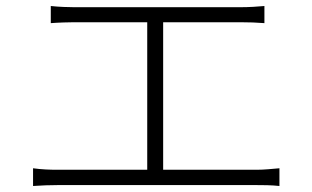

<svg xmlns="http://www.w3.org/2000/svg" viewBox="-20 -671 1040 639"><path d="M523 -106V-597H779C807 -597 837 -596 860 -594V-651C838 -649 810 -647 779 -647H227C210 -647 175 -648 149 -651V-594C174 -596 212 -597 227 -597H470V-106H172C146 -106 118 -107 90 -111V-52C119 -54 146 -55 172 -55H834C851 -55 884 -55 910 -52V-111C885 -109 861 -106 834 -106Z"/></svg>

Font: Genne Gothic Light
Style: Regular
Weight: 300
Designer: Ryoko NISHIZUKA (kana & ideographs); Paul D. Hunt (Latin, Greek & Cyrillic); Wenlong ZHANG (bopomofo); Sandoll Communica
Foundry: Adobe Systems Incorporated
Version: Version 1.004;PS 1.004;hotconv 16.6.51;makeotf.lib2.5.65220